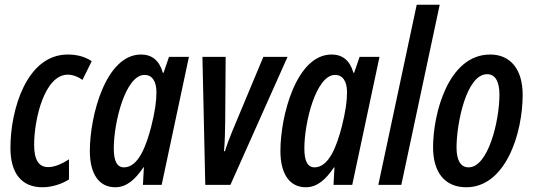

<svg xmlns="http://www.w3.org/2000/svg" viewBox="-20 -780 2249 810"><path d="M159 10C201 10 243 -5 271 -23V-108C239 -87 209 -75 183 -75C144 -75 124 -105 124 -169C124 -278 168 -465 266 -465C287 -465 310 -456 328 -443L367 -522C338 -541 305 -550 266 -550C92 -550 24 -317 24 -156C24 -49 71 10 159 10Z M466 10C514 10 550 -22 585 -74H587L583 0H662L777 -540H693L670 -473H667C652 -526 620 -550 575 -550C426 -550 359 -291 359 -143C359 -46 398 10 466 10ZM503 -74C474 -74 460 -100 460 -154C460 -263 509 -464 590 -464C621 -464 640 -438 640 -391C640 -353 634 -310 618 -246C597 -165 564 -74 503 -74Z M846 0H952L1193 -540H1091L961 -229C950 -201 938 -173 929 -142H925C928 -172 930 -230 930 -263L932 -540H834Z M1270 10C1318 10 1354 -22 1389 -74H1391L1387 0H1466L1581 -540H1497L1474 -473H1471C1456 -526 1424 -550 1379 -550C1230 -550 1163 -291 1163 -143C1163 -46 1202 10 1270 10ZM1307 -74C1278 -74 1264 -100 1264 -154C1264 -263 1313 -464 1394 -464C1425 -464 1444 -438 1444 -391C1444 -353 1438 -310 1422 -246C1401 -165 1368 -74 1307 -74Z M1576 0H1673L1835 -760H1738Z M1947 10C2113 10 2185 -217 2185 -380C2185 -487 2134 -550 2048 -550C1870 -550 1807 -298 1807 -159C1807 -51 1858 10 1947 10ZM1957 -74C1923 -74 1906 -104 1906 -158C1906 -258 1947 -467 2035 -467C2070 -467 2087 -435 2087 -381C2087 -268 2039 -74 1957 -74Z"/></svg>

Font: Noto Sans UI Condensed Medium
Style: Italic
Weight: 500
Width: 3
Italic angle: -12°
Designer: Monotype Design Team
Foundry: Monotype Imaging Inc.
Version: Version 1.901